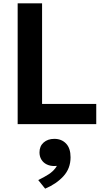

<svg xmlns="http://www.w3.org/2000/svg" viewBox="-20 -750 660 1160"><path d="M86.7 0V-730H234.2V0ZM561.5 0H159.8V-122.1H561.5ZM218.6 170.6Q218.6 133.2 243.6 111Q268.7 88.9 308.2 88.9Q351.9 88.9 379.1 117.3Q406.3 145.8 406.3 200.2Q406.3 267.9 363 314.9Q319.8 361.8 252.8 389.8L211.1 338Q250.8 318.1 274.5 302.7Q298.3 287.2 315 265.6Q331.7 244 333.4 215.4L356.4 240.9Q335.2 253.1 307.7 253.1Q282.2 253.1 262 243.1Q241.8 233.1 230.2 214.4Q218.6 195.8 218.6 170.6Z"/></svg>

Font: Monaspace Neon Var
Style: Regular
Weight: 400
Designer: Riley Cran and the Lettermatic Team
Version: Version 1.000 (Monaspace Neon Var)